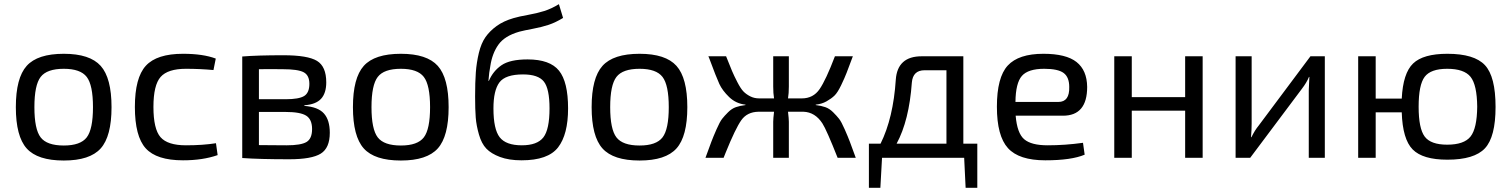

<svg xmlns="http://www.w3.org/2000/svg" viewBox="-20 -757 7250 921"><path d="M286 -499Q411 -499 463 -441Q515 -383 515 -243Q515 -103 463 -45Q411 13 286 13Q160 13 108 -45Q56 -103 56 -243Q56 -383 108 -441Q160 -499 286 -499ZM286 -427Q205 -427 175 -388Q145 -349 145 -243Q145 -137 175 -98Q205 -59 286 -59Q366 -59 396 -98Q426 -137 426 -243Q426 -349 396 -388Q366 -427 286 -427Z M1016 -70 1024 -13Q953 12 858 12Q731 12 679 -45.5Q627 -103 627 -244Q627 -384 679.5 -441.5Q732 -499 858 -499Q954 -499 1015 -476L1004 -421Q938 -427 872 -427Q785 -427 750.5 -388Q716 -349 716 -244Q716 -138 750 -99Q784 -60 872 -60Q953 -60 1016 -70Z M1440 -252V-249Q1506 -244 1534 -212.5Q1562 -181 1562 -120Q1562 -47 1518.5 -20Q1475 7 1367 7Q1225 7 1142 1V-486Q1215 -492 1340 -492Q1456 -492 1500.5 -465Q1545 -438 1545 -362Q1545 -310 1520 -283Q1495 -256 1440 -252ZM1222 -281H1350Q1414 -281 1439 -296.5Q1464 -312 1464 -355Q1464 -396 1436.5 -410.5Q1409 -425 1337 -425Q1268 -426 1222 -425ZM1222 -220V-61Q1237 -61 1282 -60.5Q1327 -60 1355 -60Q1424 -60 1450.5 -76Q1477 -92 1477 -138Q1477 -184 1449 -202Q1421 -220 1350 -220Z M1903 -499Q2028 -499 2080 -441Q2132 -383 2132 -243Q2132 -103 2080 -45Q2028 13 1903 13Q1777 13 1725 -45Q1673 -103 1673 -243Q1673 -383 1725 -441Q1777 -499 1903 -499ZM1903 -427Q1822 -427 1792 -388Q1762 -349 1762 -243Q1762 -137 1792 -98Q1822 -59 1903 -59Q1983 -59 2013 -98Q2043 -137 2043 -243Q2043 -349 2013 -388Q1983 -427 1903 -427Z M2661 -737 2681 -671Q2645 -649 2612 -638Q2579 -627 2536.5 -619Q2494 -611 2471 -605Q2401 -585 2371 -543Q2341 -501 2332 -440Q2326 -410 2323 -369H2325Q2345 -416 2385.5 -444Q2426 -472 2511 -472Q2618 -472 2661.5 -418Q2705 -364 2705 -237Q2705 -112 2657 -50Q2609 12 2482 12Q2421 12 2378.5 -4Q2336 -20 2313 -44Q2290 -68 2277.5 -111.5Q2265 -155 2262 -193.5Q2259 -232 2259 -294Q2259 -363 2262.5 -410Q2266 -457 2277 -503Q2288 -549 2308.5 -578.5Q2329 -608 2362 -632Q2395 -656 2443 -670Q2470 -678 2512.5 -685.5Q2555 -693 2590 -704Q2625 -715 2661 -737ZM2489 -400Q2404 -400 2375.5 -361.5Q2347 -323 2347 -237Q2347 -137 2377 -98.5Q2407 -60 2483 -60Q2557 -60 2586.5 -98Q2616 -136 2616 -237Q2616 -331 2589 -365.5Q2562 -400 2489 -400Z M3048 -499Q3173 -499 3225 -441Q3277 -383 3277 -243Q3277 -103 3225 -45Q3173 13 3048 13Q2922 13 2870 -45Q2818 -103 2818 -243Q2818 -383 2870 -441Q2922 -499 3048 -499ZM3048 -427Q2967 -427 2937 -388Q2907 -349 2907 -243Q2907 -137 2937 -98Q2967 -59 3048 -59Q3128 -59 3158 -98Q3188 -137 3188 -243Q3188 -349 3158 -388Q3128 -427 3048 -427Z M3893 -255V-253Q3919 -250 3939 -243Q3959 -236 3976.5 -218.5Q3994 -201 4005 -187Q4016 -173 4032 -136.5Q4048 -100 4056.5 -77.5Q4065 -55 4085 0H3998Q3945 -134 3925 -165Q3890 -219 3834 -221Q3832 -221 3830 -221H3760Q3764 -187 3764 -173V0H3689V-173Q3689 -187 3693 -221H3618Q3564 -220 3536 -180.5Q3508 -141 3461 -25Q3455 -9 3451 0H3364Q3384 -55 3392.5 -77.5Q3401 -100 3417 -136.5Q3433 -173 3444 -187Q3455 -201 3472.5 -218.5Q3490 -236 3510 -243Q3530 -250 3556 -253V-255Q3510 -260 3477.5 -291.5Q3445 -323 3430.5 -354.5Q3416 -386 3383 -475Q3380 -483 3378 -487H3463Q3482 -439 3491.5 -416.5Q3501 -394 3517 -363Q3533 -332 3546 -318.5Q3559 -305 3578.5 -295Q3598 -285 3622 -285H3693Q3689 -309 3689 -342V-487H3764V-342Q3764 -309 3760 -285H3826Q3881 -285 3911.5 -329.5Q3942 -374 3985 -487H4071Q4050 -431 4041 -407.5Q4032 -384 4015 -348.5Q3998 -313 3983 -298.5Q3968 -284 3945 -271Q3922 -258 3893 -255Z M4668 -68V144H4612L4605 0H4211L4203 144H4148V-68H4204Q4265 -191 4277 -375Q4285 -487 4401 -487H4601V-68ZM4520 -68V-420H4415Q4359 -420 4354 -361Q4341 -179 4281 -68Z M5079 -202H4852Q4859 -118 4893 -89Q4927 -60 5005 -60Q5089 -60 5175 -72L5183 -15Q5119 12 4994 12Q4868 12 4815 -46.5Q4762 -105 4762 -245Q4762 -386 4814 -442.5Q4866 -499 4985 -499Q5094 -499 5144 -459.5Q5194 -420 5195 -340Q5195 -202 5079 -202ZM4851 -268H5057Q5111 -268 5109 -340Q5109 -387 5082 -407Q5055 -427 4989 -427Q4912 -427 4882 -393Q4852 -359 4851 -268Z M5749 -487V0H5665V-226H5409V0H5325V-487H5409V-291H5665V-487Z M6335 0H6258V-323Q6258 -335 6259.5 -358.5Q6261 -382 6261 -388H6259Q6248 -361 6225 -331L5977 0H5907V-487H5984V-164Q5984 -135 5981 -99H5983Q5999 -132 6018 -155L6266 -487H6335Z M6579 -284H6704Q6710 -406 6758.5 -452.5Q6807 -499 6923 -499Q7052 -499 7103 -444.5Q7154 -390 7154 -244Q7154 -100 7103 -45.5Q7052 9 6923 9Q6805 9 6756.5 -40Q6708 -89 6704 -218H6579V0H6495V-487H6579ZM6922 -63Q7003 -63 7034 -102Q7065 -141 7066 -245Q7065 -350 7034 -388.5Q7003 -427 6922 -427Q6843 -427 6814 -388.5Q6785 -350 6785 -245Q6785 -141 6814 -102Q6843 -63 6922 -63Z"/></svg>

Font: Exo 2.0
Style: Regular
Weight: 400
Designer: Natanael Gama
Version: Version 1.001;PS 001.001;hotconv 1.0.70;makeotf.lib2.5.58329